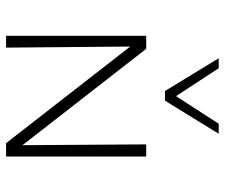

<svg xmlns="http://www.w3.org/2000/svg" viewBox="-74 -667 741 633"><g transform="rotate(90 296.5 -350.5)"><path d="M98 0V-462H133L137 0ZM473 0H452L115 -433V-462H141L472 -37ZM496 -462V0H459L456 -462ZM280 -524 289 -548 388 -701H421L312 -524ZM280 -524 172 -701H205L305 -548L312 -524Z"/></g></svg>

Font: Ysabeau SC ExtraLight
Style: Regular
Weight: 250
Designer: Christian Thalmann (Catharsis Fonts)
Version: Version 2.001;gftools[0.9.30]; featfreeze: smcp